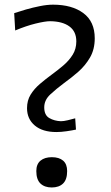

<svg xmlns="http://www.w3.org/2000/svg" viewBox="-20 -808 487 839"><path d="M226.6 -231Q166 -231 132.1 -259.5Q98.1 -288.1 98.1 -335.4Q98.1 -369.1 113.8 -394.5Q129.4 -419.9 154.3 -441.2Q179.2 -462.4 206.5 -482.4Q233.4 -502 257.8 -522.9Q282.2 -543.9 297.9 -569.3Q313.5 -594.7 313.5 -627Q313.5 -670.4 283.2 -692.6Q252.9 -714.8 198.7 -715.3Q177.7 -715.3 135.7 -705.1Q93.8 -694.8 46.4 -674.8L42 -750.5Q63.5 -757.8 93 -766.4Q122.6 -774.9 154.1 -781.2Q185.5 -787.6 211.9 -787.6Q294.4 -787.6 344.2 -750.7Q394 -713.9 394 -640.6Q394 -592.3 373.3 -556.6Q352.5 -521 321.8 -494.1Q291 -467.3 260.3 -445.3Q226.1 -419.9 199.7 -395.3Q173.3 -370.6 173.3 -338.9Q173.3 -304.7 195.6 -292Q217.8 -279.3 246.1 -278.3Q258.3 -278.3 276.6 -282.7Q294.9 -287.1 308.6 -291L312 -241.7Q296.4 -238.3 271.5 -234.6Q246.6 -231 226.6 -231ZM206.1 11.2Q174.8 11.2 156.7 -6.1Q138.7 -23.4 138.7 -60.5Q138.7 -90.8 157 -106Q175.3 -121.1 206.5 -121.1Q238.3 -121.1 255.9 -106Q273.4 -90.8 273.4 -60.5Q273.4 -23.4 255.6 -6.1Q237.8 11.2 206.1 11.2Z"/></svg>

Font: Pinar DS2-Regular
Style: Regular
Weight: 400
Designer: Amin Abedi
Version: Version 2.000